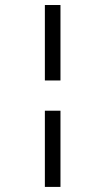

<svg xmlns="http://www.w3.org/2000/svg" viewBox="-20 -606 420 769"><path d="M159.7 142.6V-162.6H222.2V142.6ZM159.7 -283.7V-585.9H222.2V-283.7Z"/></svg>

Font: Harmattan Medium
Style: Regular
Weight: 500
Designer: George W. Nuss III and SIL International
Foundry: SIL International
Version: Version 4.000